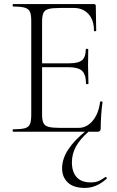

<svg xmlns="http://www.w3.org/2000/svg" viewBox="-20 -645 573 940"><path d="M457 0H44Q42 0 42 -6Q42 -12 44 -12Q82 -12 101 -17Q120 -22 126.5 -37Q133 -52 133 -81V-544Q133 -573 126.5 -587.5Q120 -602 101 -607.5Q82 -613 44 -613Q42 -613 42 -619Q42 -625 44 -625H440Q449 -625 449 -616L451 -495Q451 -492 445.5 -492Q440 -492 440 -495Q440 -547 413 -576.5Q386 -606 342 -606H273Q236 -606 217.5 -601Q199 -596 192.5 -581.5Q186 -567 186 -538V-85Q186 -57 192.5 -43Q199 -29 217.5 -24Q236 -19 273 -19H365Q405 -19 434 -54Q463 -89 470 -146Q470 -149 476 -148.5Q482 -148 482 -145Q478 -119 475.5 -82.5Q473 -46 473 -15Q473 0 457 0ZM401 -235Q401 -280 382 -298Q363 -316 315 -316H161V-335H318Q364 -335 382 -350.5Q400 -366 400 -404Q400 -406 406 -406Q412 -406 412 -404Q412 -375 411.5 -359Q411 -343 411 -325Q411 -303 412 -281.5Q413 -260 413 -235Q413 -233 407 -233Q401 -233 401 -235ZM403 -6 414 -1Q371 37 351.5 73Q332 109 332 150Q332 196 355 222Q378 248 424 248Q450 248 466 240Q482 232 495 222Q498 220 501.5 224Q505 228 502 230Q475 254 449 264.5Q423 275 395 275Q340 275 312 248.5Q284 222 284 179Q284 133 314 87Q344 41 403 -6Z"/></svg>

Font: Cormorant Garamond Light
Style: Regular
Weight: 300
Designer: Christian Thalmann (Catharsis Fonts)
Foundry: Catharsis Fonts
Version: Version 4.001